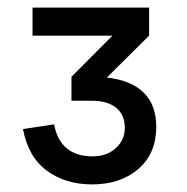

<svg xmlns="http://www.w3.org/2000/svg" viewBox="-20 -740 487 501"><path d="M387.7 -409.2Q387.7 -339.4 341.1 -299.1Q294.4 -258.8 219.7 -258.8Q151.4 -258.8 102.5 -294.4Q53.7 -330.1 40 -403.3L121.1 -415.5Q137.2 -332 221.7 -332Q258.8 -332 282.2 -353.5Q305.7 -375 305.7 -405.8Q305.7 -440.4 283.2 -458.7Q260.7 -477.1 219.7 -477.1H166.5V-539.6L273.4 -647H64.9V-720.2H369.1V-647L258.8 -537.6Q321.8 -530.8 354.7 -498.5Q387.7 -466.3 387.7 -409.2Z"/></svg>

Font: Vela Sans Bd
Style: Bold
Weight: 700
Designer: Principal design: Mikhail Sharanda - project Manrope.
Design modification: Ravid Balaliev
Foundry: Mikhail Sharanda
Version: Version 1.001